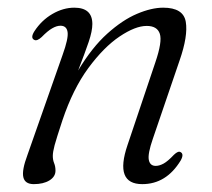

<svg xmlns="http://www.w3.org/2000/svg" viewBox="-20 -471 553 500"><path d="M69.5 -367Q58.5 -372 69.5 -389.5Q88 -418 116.2 -434.5Q144.5 -451 173.5 -451Q220.5 -451 220.5 -408.5Q220.5 -390 211 -362Q201.5 -334 183.5 -287.5Q219.5 -347.5 259.2 -383.2Q299 -419 336.8 -435Q374.5 -451 405 -451Q457.5 -451 463.8 -414.2Q470 -377.5 447.5 -313L378 -109.5Q364.5 -70.5 367.5 -54.8Q370.5 -39 385.5 -39Q395 -39 406 -45Q417 -51 433 -68Q444 -78.5 450 -75Q460 -70 450.5 -53Q413 8.5 350.5 8.5Q277.5 8.5 312 -93L384.5 -308.5Q403 -362.5 396.2 -383Q389.5 -403.5 362 -403.5Q332.5 -403.5 291.5 -376Q250.5 -348.5 210.2 -294Q170 -239.5 142.5 -157.5Q127 -110.5 122.2 -92.8Q117.5 -75 117.5 -65Q117.5 -54.5 121 -46Q124.5 -37.5 124.5 -26.5Q124.5 -11 108.8 -1.2Q93 8.5 68 8.5Q45 8.5 40.8 -9.5Q36.5 -27.5 51.5 -67.5L143 -328Q158.5 -371 156 -387.5Q153.5 -404 137.5 -404Q127.5 -404 115.8 -397.2Q104 -390.5 88.5 -374.5Q76.5 -363.5 69.5 -367Z"/></svg>

Font: Fraunces 72pt Soft Light
Style: Italic
Weight: 300
Italic angle: -16°
Version: Version 1.000;[b76b70a41]